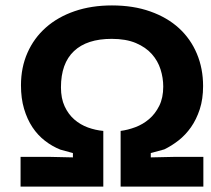

<svg xmlns="http://www.w3.org/2000/svg" viewBox="-20 -695 786 715"><path d="M56.6 -110.8H165.5L251.5 -108.9V-125L205.1 -137.7Q174.3 -149.9 147.5 -170.7Q120.6 -191.4 100.8 -221.2Q81.1 -251 69.6 -289.8Q58.1 -328.6 58.1 -377.4Q58.1 -443.8 82.3 -498.5Q106.4 -553.2 150.9 -592.5Q195.3 -631.8 257.8 -653.3Q320.3 -674.8 397 -674.8Q476.6 -674.8 539.8 -652.3Q603 -629.9 646.5 -590.1Q689.9 -550.3 713.1 -495.1Q736.3 -439.9 736.3 -374.5Q736.3 -326.2 723.9 -288.1Q711.4 -250 691.2 -221.2Q670.9 -192.4 645 -172.1Q619.1 -151.9 591.8 -138.7L541.5 -125V-108.9L629.4 -110.8H737.3V0H429.2V-207.5Q456.1 -210.9 484.1 -221.4Q512.2 -231.9 535.2 -251.5Q558.1 -271 573 -300.8Q587.9 -330.6 587.9 -372.6Q587.9 -404.8 577.9 -436.5Q567.9 -468.3 545.4 -493.7Q522.9 -519 486.1 -534.7Q449.2 -550.3 396 -550.3Q303.7 -550.3 255.4 -504.6Q207 -459 207 -369.6Q207 -328.6 220.7 -299.1Q234.4 -269.5 256.8 -250Q279.3 -230.5 307.6 -220.2Q335.9 -210 364.7 -207.5V0H56.6Z"/></svg>

Font: PT Astra Sans
Style: Bold Italic
Weight: 700
Italic angle: -16°
Designer: A.Korolkova, I. Chaeva
Foundry: ParaType Ltd
Version: Version 1.002W